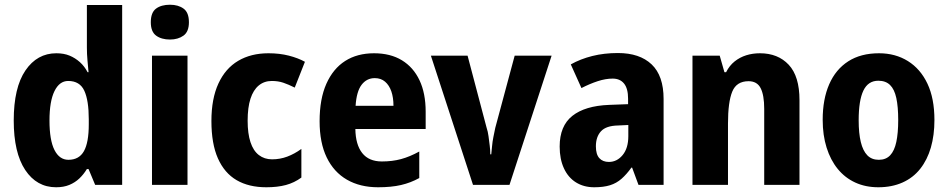

<svg xmlns="http://www.w3.org/2000/svg" viewBox="-20 -781 4006 811"><path d="M217 10Q135 10 86.5 -63Q38 -136 38 -272Q38 -411 87.5 -483.5Q137 -556 218 -556Q250 -556 274 -546Q298 -536 317.5 -518.5Q337 -501 350 -476H354Q352 -498 349.5 -525.5Q347 -553 347 -580V-760H496V0H382L354 -67H347Q333 -44 315 -27Q297 -10 273 0Q249 10 217 10ZM269 -106Q314 -106 334.5 -142.5Q355 -179 355 -256V-277Q355 -357 336 -398Q317 -439 268 -439Q231 -439 210 -396Q189 -353 189 -272Q189 -189 210 -147.5Q231 -106 269 -106Z M772 -546V0H622V-546ZM698 -761Q733 -761 755.5 -744.5Q778 -728 778 -687Q778 -647 755 -630.5Q732 -614 698 -614Q662 -614 639.5 -630.5Q617 -647 617 -687Q617 -728 639 -744.5Q661 -761 698 -761Z M1105 10Q1031 10 979.5 -20Q928 -50 900.5 -112Q873 -174 873 -270Q873 -364 902.5 -428Q932 -492 986 -524Q1040 -556 1114 -556Q1161 -556 1200 -546Q1239 -536 1268 -520L1225 -411Q1199 -424 1177 -431.5Q1155 -439 1128 -439Q1096 -439 1073 -420Q1050 -401 1038 -364Q1026 -327 1026 -271Q1026 -217 1038 -180.5Q1050 -144 1073.5 -126Q1097 -108 1129 -108Q1163 -108 1193.5 -119.5Q1224 -131 1253 -152V-31Q1223 -9 1187.5 0.5Q1152 10 1105 10Z M1560 -556Q1629 -556 1677.5 -526.5Q1726 -497 1752 -442Q1778 -387 1778 -309V-236H1481Q1482 -170 1510 -134.5Q1538 -99 1593 -99Q1637 -99 1674 -109Q1711 -119 1751 -141V-29Q1715 -9 1674 0.5Q1633 10 1577 10Q1501 10 1445.5 -22Q1390 -54 1360 -116Q1330 -178 1330 -269Q1330 -363 1358.5 -427Q1387 -491 1438 -523.5Q1489 -556 1560 -556ZM1563 -451Q1529 -451 1507.5 -423Q1486 -395 1482 -334H1642Q1642 -369 1633 -395Q1624 -421 1606.5 -436Q1589 -451 1563 -451Z M1978 0 1800 -546H1955L2035 -243Q2041 -225 2043.5 -205.5Q2046 -186 2048.5 -166.5Q2051 -147 2051 -129H2055Q2057 -146 2058.5 -164Q2060 -182 2064 -202Q2068 -222 2072 -241L2154 -546H2310L2132 0Z M2590 -557Q2682 -557 2732.5 -509Q2783 -461 2783 -363V0H2677L2650 -73H2647Q2627 -45 2605.5 -26Q2584 -7 2556.5 1.5Q2529 10 2490 10Q2446 10 2413 -10.5Q2380 -31 2362 -70Q2344 -109 2344 -162Q2344 -249 2397.5 -291.5Q2451 -334 2553 -338L2633 -341V-364Q2633 -407 2616 -428Q2599 -449 2568 -449Q2538 -449 2504.5 -438Q2471 -427 2436 -409L2391 -509Q2432 -532 2482 -544.5Q2532 -557 2590 -557ZM2591 -251Q2540 -250 2518.5 -226.5Q2497 -203 2497 -163Q2497 -129 2511.5 -113Q2526 -97 2552 -97Q2586 -97 2610 -126Q2634 -155 2634 -206V-253Z M3190 -556Q3266 -556 3311.5 -507.5Q3357 -459 3357 -358V0H3208V-321Q3208 -379 3193 -408.5Q3178 -438 3142 -438Q3091 -438 3073 -394Q3055 -350 3055 -259V0H2905V-546H3020L3040 -476H3047Q3061 -504 3083 -521.5Q3105 -539 3132 -547.5Q3159 -556 3190 -556Z M3927 -274Q3927 -210 3912 -158Q3897 -106 3867 -68Q3837 -30 3792 -10Q3747 10 3690 10Q3636 10 3592.5 -10Q3549 -30 3518.5 -67.5Q3488 -105 3471.5 -157.5Q3455 -210 3455 -275Q3455 -362 3482.5 -425Q3510 -488 3563 -522Q3616 -556 3693 -556Q3762 -556 3815 -523Q3868 -490 3897.5 -427.5Q3927 -365 3927 -274ZM3607 -273Q3607 -218 3616 -181Q3625 -144 3643.5 -125Q3662 -106 3692 -106Q3722 -106 3740 -125Q3758 -144 3766 -181.5Q3774 -219 3774 -274Q3774 -330 3766 -367Q3758 -404 3739.5 -422Q3721 -440 3690 -440Q3647 -440 3627 -398.5Q3607 -357 3607 -273Z"/></svg>

Font: Noto Sans Display SemiCondensed
Style: Regular
Weight: 400
Width: 4
Version: Version 2.003